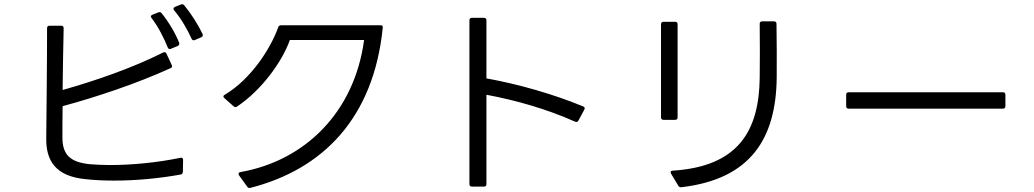

<svg xmlns="http://www.w3.org/2000/svg" viewBox="-20 -865 4985 926"><path d="M950 -685C958 -688 960 -694 957 -701C935 -747 900 -802 868 -840C863 -845 858 -846 852 -843L824 -832C816 -828 814 -822 820 -815C854 -775 885 -721 904 -678C907 -671 913 -669 920 -672ZM837 -643C844 -647 846 -652 844 -659C826 -705 793 -760 759 -802C755 -807 749 -808 743 -805L715 -794C707 -791 705 -784 711 -778C744 -735 772 -679 789 -636C792 -629 798 -626 805 -630ZM392 -1C436 4 483 6 531 6C638 6 750 -5 850 -23C858 -24 861 -28 862 -36L863 -94C863 -102 858 -106 850 -104C741 -81 615 -69 510 -69C475 -69 443 -71 414 -73C314 -83 280 -122 281 -207C281 -243 281 -294 282 -353C442 -396 640 -462 802 -536C810 -539 812 -545 808 -552L783 -606C780 -613 774 -615 767 -612C623 -539 442 -476 282 -431C283 -528 285 -637 287 -729C287 -737 283 -741 275 -741H219C211 -741 207 -737 207 -729C207 -558 204 -304 203 -197C202 -91 247 -15 392 -1Z M1172 35C1176 41 1181 43 1188 41C1539 -49 1782 -297 1826 -731C1827 -739 1823 -744 1815 -743C1692 -743 1444 -743 1335 -743C1328 -743 1324 -740 1322 -734C1285 -630 1190 -483 1064 -408C1056 -404 1055 -398 1062 -392L1107 -352C1112 -348 1117 -347 1123 -351C1239 -428 1340 -565 1378 -672H1736C1689 -322 1449 -89 1139 -35C1130 -33 1128 -27 1133 -19Z M2244 23C2244 31 2248 35 2256 35H2314C2322 35 2326 31 2326 23V-408C2471 -381 2620 -338 2754 -278C2761 -275 2766 -277 2770 -284L2798 -336C2802 -343 2800 -349 2792 -352C2651 -410 2486 -458 2326 -487V-767C2326 -775 2322 -779 2314 -779H2256C2248 -779 2244 -775 2244 -767Z M3251 30C3254 36 3259 39 3266 38C3603 -1 3723 -200 3726 -491C3727 -563 3726 -662 3725 -750C3725 -758 3721 -762 3713 -762H3656C3648 -762 3644 -758 3644 -750C3645 -660 3645 -567 3644 -490C3641 -234 3541 -62 3225 -42C3215 -42 3212 -36 3216 -28ZM3168 -299C3168 -291 3173 -287 3180 -287H3236C3244 -287 3248 -291 3248 -299V-748C3248 -756 3244 -760 3236 -760H3180C3173 -760 3168 -756 3168 -748Z M4829 -408C4829 -416 4825 -420 4817 -420H4073C4065 -420 4061 -416 4061 -408V-353C4061 -345 4065 -341 4073 -341H4817C4825 -341 4829 -345 4829 -353Z"/></svg>

Font: LINE Seed JP App_OTF Regular
Style: Regular
Weight: 400
Designer: LY Corporation & Fontrix & Fontworks
Version: Version 1.002